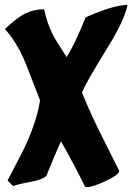

<svg xmlns="http://www.w3.org/2000/svg" viewBox="-45 -761 543 787"><path d="M478 -741Q464 -675 393 -561Q311 -429 291 -382Q316 -319 354 -240Q377 -194 444 -60Q442 -44 386 -18Q334 6 313 6Q306 6 303 3Q271 -64 205 -182Q184 -137 145 -40Q127 -24 83 -16Q27 -6 9 2L-14 -21Q51 -144 66 -179Q108 -274 119 -350Q100 -399 62 -497Q26 -586 -25 -642Q22 -685 48 -700Q88 -723 136 -723Q147 -668 171 -620Q184 -595 228 -527Q260 -576 306 -690Q422 -741 478 -741Z"/></svg>

Font: To Be Continued
Style: Regular
Weight: 400
Version: Macromedia Fontographer 4.1.4 9/2/97